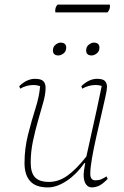

<svg xmlns="http://www.w3.org/2000/svg" viewBox="-20 -806 540 838"><path d="M189 12Q136 12 111.5 -15.5Q87 -43 87 -94Q87 -158 102.5 -219Q118 -280 135 -333.5Q152 -387 155 -430Q141 -435 127 -435Q111 -435 96.5 -431Q82 -427 68 -419L64 -430Q82 -447 99 -454.5Q116 -462 132 -462Q159 -462 169 -452Q179 -442 179 -422Q179 -396 169 -360Q159 -324 146.5 -281Q134 -238 124 -191Q114 -144 114 -96Q114 -52 133 -32Q152 -12 194 -12Q235 -12 273 -38.5Q311 -65 357 -123Q366 -165 378 -218Q390 -271 402 -326.5Q414 -382 424 -431Q411 -435 398 -435Q382 -435 367.5 -431Q353 -427 339 -419L335 -430Q353 -447 370 -454.5Q387 -462 403 -462Q429 -462 438 -452.5Q447 -443 447 -426Q447 -415 439.5 -381Q432 -347 421.5 -301.5Q411 -256 400 -207.5Q389 -159 381.5 -116Q374 -73 374 -47Q374 -19 397 -19Q411 -19 421.5 -23.5Q432 -28 445 -36L450 -25Q425 0 409.5 6Q394 12 380 12Q365 12 355 -2Q345 -16 345 -44Q345 -57 352 -94H348Q315 -46 271.5 -17Q228 12 189 12ZM380 -564Q356 -564 356 -586Q356 -602 367.5 -611Q379 -620 389 -620Q414 -620 414 -598Q414 -582 402.5 -573Q391 -564 380 -564ZM235 -564Q211 -564 211 -586Q211 -602 222.5 -611Q234 -620 244 -620Q269 -620 269 -598Q269 -582 257.5 -573Q246 -564 235 -564ZM449 -752H222Q221 -754 221 -758Q221 -777 232 -786H459Q459 -785 459.5 -783.5Q460 -782 460 -780Q460 -763 449 -752Z"/></svg>

Font: Petrona Thin
Style: Italic
Weight: 100
Italic angle: -9°
Designer: Ringo R. Seeber
Foundry: Ringo R. Seeber
Version: Version 2.001; ttfautohint (v1.8.3)